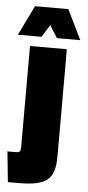

<svg xmlns="http://www.w3.org/2000/svg" viewBox="-74 -688 396 867"><g transform="rotate(5 124.0 -254.0)"><path d="M209 -474H42V-15C42 4 39 9 16 9H-18L-4 147H46C172 147 209 115 209 12ZM200 -655H49L-17 -520H90L125 -576L160 -520H266Z"/></g></svg>

Font: Passion One
Style: Regular
Weight: 400
Designer: Alejandro Lo Celso
Foundry: Fontstage
Version: Version 1.001